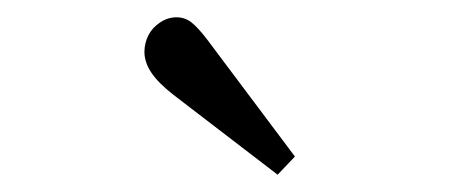

<svg xmlns="http://www.w3.org/2000/svg" viewBox="-20 -784 540 222"><path d="M301 -582 181 -674Q163 -688 155 -700Q147 -712 147 -724Q147 -734 151.5 -743Q156 -752 165 -758Q174 -764 184 -764Q194 -764 201.5 -758Q209 -752 219 -739L321 -603Z"/></svg>

Font: Literata 18pt Light
Style: Regular
Weight: 300
Designer: Latin by Veronika Burian and Jose Scaglione. Greek by Irene Vlachou. Cyrillic by Vera Evstafieva.
Foundry: TypeTogether
Version: Version 3.103;gftools[0.9.29]